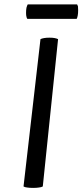

<svg xmlns="http://www.w3.org/2000/svg" viewBox="-20 -874 385 896"><path d="M337.9 -786.1Q340.8 -791 342.8 -801.8Q344.7 -811.5 344.7 -827.1Q344.7 -837.9 343.8 -844.7Q341.8 -850.6 339.8 -853.5Q262.7 -853.5 109.4 -853.5Q106.4 -848.6 103.5 -837.9Q101.6 -828.1 101.6 -813.5Q101.6 -801.8 103.5 -795.9Q104.5 -790 107.4 -786.1Q183.6 -786.1 337.9 -786.1ZM89.8 -3.9Q95.7 0 106.4 1Q117.2 2.9 134.8 2.9Q151.4 2.9 162.1 1Q172.9 0 179.7 -3.9Q204.1 -233.4 251 -691.4Q245.1 -694.3 235.4 -696.3Q225.6 -698.2 210.9 -698.2Q196.3 -698.2 185.5 -696.3Q174.8 -694.3 168.9 -691.4Q142.6 -461.9 89.8 -3.9Z"/></svg>

Font: cl
Style: Italic
Weight: 400
Designer: Mitja Miklavcic
Version: Version 7.504; 2011; Build 1022